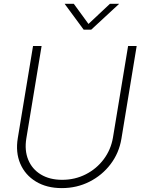

<svg xmlns="http://www.w3.org/2000/svg" viewBox="-20 -966 729 996"><path d="M300.8 9.8Q222.2 9.8 166.3 -24.2Q110.4 -58.1 85.2 -116.9Q60.1 -175.8 72.3 -249.5L151.4 -727.5H195.8L116.7 -248.5Q106.4 -186 126.5 -137.2Q146.5 -88.4 192.1 -60.8Q237.8 -33.2 302.2 -33.2Q369.1 -33.2 425 -61.8Q481 -90.3 518.1 -139.9Q555.2 -189.5 565.9 -252L644.5 -727.5H689L609.9 -246.6Q597.7 -172.4 553.7 -114.5Q509.8 -56.6 444.1 -23.4Q378.4 9.8 300.8 9.8ZM362.8 -946.3 439 -841.8 550.3 -946.3H597.2V-945.3L453.1 -812H414.1L315.9 -945.3V-946.3Z"/></svg>

Font: Inter 28pt ExtraLight
Style: Italic
Weight: 250
Italic angle: -9.3988°
Designer: Rasmus Andersson
Foundry: rsms
Version: Version 4.001;git-66647c0bb